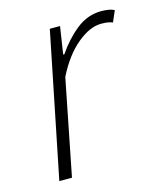

<svg xmlns="http://www.w3.org/2000/svg" viewBox="-82 -554 518 616"><g transform="rotate(-15 177.0 -246.0)"><path d="M40 0 137 -480H171L157 -389H161Q190 -432 227.5 -462Q265 -492 311 -492Q321 -492 332.5 -490.5Q344 -489 354 -484L338 -447Q331 -450 322.5 -451.5Q314 -453 300 -453Q262 -453 219.5 -417.5Q177 -382 145 -318L82 0Z"/></g></svg>

Font: Source Sans 3 ExtraLight Light
Style: Italic
Weight: 300
Italic angle: -11°
Version: Version 3.052;hotconv 1.1.0;makeotfexe 2.6.0